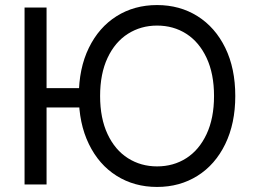

<svg xmlns="http://www.w3.org/2000/svg" viewBox="-20 -737 1011 767"><path d="M166 0H78.1V-707H166ZM320.3 -307.6H103.6V-384.8H320.3ZM607.4 9.8Q516.6 9.8 445.8 -34.7Q375 -79.1 335 -161.6Q294.9 -244.1 294.9 -353.5Q294.9 -463.9 335 -545.9Q375 -627.9 445.8 -672.4Q516.6 -716.8 607.4 -716.8Q698.2 -716.8 769 -672.4Q839.8 -627.9 879.9 -545.9Q919.9 -463.9 919.9 -353.5Q919.9 -244.1 879.9 -161.6Q839.8 -79.1 769 -34.7Q698.2 9.8 607.4 9.8ZM607.4 -634.8Q543 -634.8 491.2 -602.1Q439.5 -569.3 409.7 -505.9Q379.9 -442.4 379.9 -353.5Q379.9 -264.6 409.7 -201.2Q439.5 -137.7 491.2 -105Q543 -72.3 607.4 -72.3Q672.9 -72.3 724.1 -105Q775.4 -137.7 805.2 -201.2Q835 -264.6 835 -353.5Q835 -442.4 805.2 -505.9Q775.4 -569.3 724.1 -602.1Q672.9 -634.8 607.4 -634.8Z"/></svg>

Font: Pretendard JP Variable
Style: Regular
Weight: 400
Designer: Base glyphs from Inter by Rasmus Andersson; Hangul glyphs from Noto Sans CJK(Source Han Sans) by Jang Soo-young and Kang
Foundry: Kil Hyung-jin
Version: Version 1.307;Glyphs 3.2 (3192)